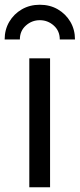

<svg xmlns="http://www.w3.org/2000/svg" viewBox="-47 -793 338 813"><path d="M77.1 0V-545.9H165V0ZM121.6 -772.9Q164.6 -772.9 198 -753.4Q231.4 -733.9 251 -700.7Q270.5 -667.5 270.5 -626H206.1Q206.1 -662.1 180.7 -684.8Q155.3 -707.5 121.6 -707.5Q87.9 -707.5 62.5 -684.8Q37.1 -662.1 37.1 -626H-27.3Q-27.3 -667.5 -7.8 -700.7Q11.7 -733.9 45.4 -753.4Q79.1 -772.9 121.6 -772.9Z"/></svg>

Font: Inter Variable LoSnoCo
Style: Regular
Weight: 400
Designer: Rasmus Andersson
Foundry: rsms
Version: Version 4.000;git-a52131595; featfreeze: case,dlig,ss01,ss02